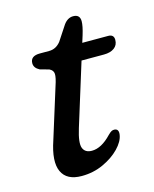

<svg xmlns="http://www.w3.org/2000/svg" viewBox="-89 -600 538 670"><g transform="rotate(-15 180.0 -265.0)"><path d="M110.5 -379.5 78 -388.5Q58.5 -398.5 58.5 -415.5Q58.5 -442 93 -442H126.5Q151.5 -442 168.5 -463.5L204 -517.5Q218.5 -537.5 238.5 -537.5Q263 -537.5 263 -513Q263 -496 253.5 -465L245.5 -439.5H339Q359.5 -439.5 359.5 -420Q359.5 -401 345.5 -390.8Q331.5 -380.5 308 -380.5H227L157 -155Q141.5 -105 149 -86Q156.5 -67 181 -67Q215.5 -67 251.5 -105Q260 -113.5 265 -116Q270 -118.5 276 -118Q291.5 -116.5 288.5 -96Q285 -72.5 261.5 -48.2Q238 -24 202 -7.5Q166 9 124 9Q70 9 52.8 -28.2Q35.5 -65.5 60 -137.5L116 -317Q126 -346.5 125.2 -359.8Q124.5 -373 110.5 -379.5Z"/></g></svg>

Font: Fraunces 72pt SuperSoft
Style: Italic
Weight: 400
Italic angle: -16°
Version: Version 1.000;[b76b70a41]